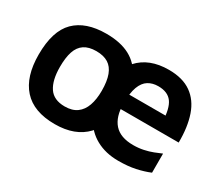

<svg xmlns="http://www.w3.org/2000/svg" viewBox="-98 -744 1130 984"><g transform="rotate(30 466.5 -252.0)"><path d="M292 15Q167 15 105 -54Q43 -123 43 -253Q43 -393 106.5 -456Q170 -519 291 -519Q375 -519 430.5 -489.5Q486 -460 514 -401Q542 -342 542 -253Q542 -123 477 -54Q412 15 292 15ZM291 -89Q335 -89 362.5 -109Q390 -129 403 -166Q416 -203 416 -253Q416 -310 402.5 -346Q389 -382 361.5 -399Q334 -416 291 -416Q247 -416 220 -398Q193 -380 181 -344Q169 -308 169 -253Q169 -174 197.5 -131.5Q226 -89 291 -89ZM668 15Q593 15 536.5 -16Q480 -47 449 -105.5Q418 -164 418 -247Q418 -379 481.5 -449Q545 -519 661 -519Q743 -519 794 -483Q845 -447 868 -380Q891 -313 890 -221H500L491 -307H789L765 -271Q763 -350 737.5 -384.5Q712 -419 656 -419Q622 -419 597 -403.5Q572 -388 558.5 -352Q545 -316 545 -253Q545 -175 581.5 -134Q618 -93 694 -93Q725 -93 753.5 -99Q782 -105 806.5 -114.5Q831 -124 849 -132V-19Q813 -4 769 5.5Q725 15 668 15Z"/></g></svg>

Font: Maven Pro SemiBold
Style: Regular
Weight: 600
Designer: Joe Prince
Foundry: Joe Prince
Version: Version 2.103